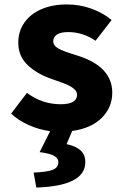

<svg xmlns="http://www.w3.org/2000/svg" viewBox="-20 -579 562 862"><path d="M242 149Q242 132 223.5 121Q205 110 158 104L205 10Q155 3 109 -17.5Q63 -38 30 -69L101 -162Q169 -111 253 -111Q290 -111 308 -122Q326 -133 326 -153Q326 -169 311 -181Q296 -193 278 -200.5Q260 -208 213 -224Q146 -247 104 -287Q62 -327 62 -387Q62 -438 89 -477Q116 -516 165.5 -537.5Q215 -559 280 -559Q339 -559 391 -540Q443 -521 481 -489L409 -396Q352 -435 286 -435Q253 -435 236 -424Q219 -413 219 -394Q219 -374 242.5 -361Q266 -348 326 -330Q484 -281 484 -163Q484 -97 437 -50Q390 -3 304 9L279 68Q321 77 342 96.5Q363 116 363 149Q363 256 143 263L131 196Q193 193 217.5 183Q242 173 242 149Z"/></svg>

Font: Nebula Sans Bold
Style: Regular
Weight: 700
Designer: Paul D. Hunt for Adobe (as Source Sans)
Foundry: Nebula Entertainment & Broadcasting LLC
Version: Version 1.010